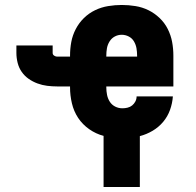

<svg xmlns="http://www.w3.org/2000/svg" viewBox="-20 -548 790 773"><path d="M397 205V-1Q366 -9 339 -28Q312 -47 294.5 -73.5Q277 -100 269.5 -132Q262 -164 262 -196V-200H210Q190 -200 170 -202.5Q150 -205 131 -212Q112 -219 95.5 -230.5Q79 -242 67.5 -258.5Q56 -275 51 -295Q46 -315 46 -335V-365H192V-335Q192 -328 198 -324Q204 -320 210 -320H262V-324Q262 -352 267 -379Q272 -406 285 -431Q298 -456 318 -475.5Q338 -495 363 -507Q388 -519 415.5 -523.5Q443 -528 470 -528Q498 -528 525.5 -523.5Q553 -519 577.5 -507Q602 -495 622.5 -475.5Q643 -456 655.5 -431Q668 -406 673 -379Q678 -352 678 -324V-200H408V-196Q408 -181 411 -166Q414 -151 422 -138.5Q430 -126 443.5 -119Q457 -112 473 -112Q483 -112 493.5 -114.5Q504 -117 512 -123.5Q520 -130 525 -139.5Q530 -149 530 -160H676Q674 -132 664.5 -105.5Q655 -79 637 -57.5Q619 -36 594.5 -21.5Q570 -7 543 0V205ZM408 -320H532V-324Q532 -339 529.5 -353.5Q527 -368 519.5 -381Q512 -394 498.5 -401Q485 -408 470 -408Q455 -408 442 -401Q429 -394 421 -381Q413 -368 410.5 -353.5Q408 -339 408 -324Z"/></svg>

Font: Iosevka Etoile Heavy
Style: Regular
Weight: 900
Designer: Belleve Invis
Foundry: Belleve Invis
Version: Version 22.1.2; ttfautohint (v1.8.4)